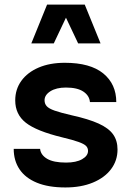

<svg xmlns="http://www.w3.org/2000/svg" viewBox="-20 -811 576 836"><path d="M262.2 -537.6Q196.9 -537.6 148.3 -516.8Q99.7 -496 73 -459.1Q46.3 -422.1 46.3 -373.9Q46.3 -312.9 92.5 -276.6Q138.6 -240.3 250.7 -213Q297.7 -201.8 321.9 -193Q346.2 -184.3 354.8 -175.5Q363.3 -166.7 363.3 -153.9Q363.3 -132.6 337.5 -117.8Q311.7 -103.1 267.5 -103.1Q213.2 -103.1 185.2 -119.6Q157.3 -136.2 154.6 -162.7H39.7Q39.7 -111.6 65 -73.9Q90.3 -36.2 140.4 -15.5Q190.5 5.2 264.6 5.2Q333.2 5.2 384.4 -16Q435.5 -37.2 463.6 -74.5Q491.7 -111.9 491.7 -160Q491.7 -198.8 472.5 -225.9Q453.3 -252.9 409.6 -272.9Q365.8 -292.8 292.4 -309Q243.8 -320.2 218.2 -329.2Q192.6 -338.2 183.3 -348.8Q174 -359.3 174 -374.5Q174 -397.5 199.5 -413.7Q225.1 -429.8 267.1 -429.8Q316.7 -429.8 343 -412.2Q369.3 -394.6 371.6 -366.5H486.3Q486.3 -444.8 429.7 -491.2Q373 -537.6 262.2 -537.6ZM417.9 -621.9 349 -791H185L116.3 -621.9H214.1L267.2 -734L320.3 -621.9Z"/></svg>

Font: Estedad VF
Style: Regular
Weight: 100
Designer: Amin Abedi
Version: Version 7.3